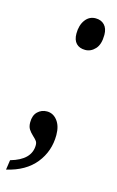

<svg xmlns="http://www.w3.org/2000/svg" viewBox="-122 -587 475 779"><g transform="rotate(15 115.5 -197.5)"><path d="M120 -461Q120 -496 136.5 -518.5Q153 -541 180 -541Q203 -541 217 -526.5Q231 -512 231 -485Q231 -445 213 -425.5Q195 -406 171 -406Q147 -406 133.5 -420Q120 -434 120 -461ZM-7 105Q78 81 78 19Q78 9 73.5 2.5Q69 -4 58 -14Q46 -25 39 -36Q32 -47 32 -65Q32 -94 48 -109.5Q64 -125 87 -125Q113 -125 130.5 -102.5Q148 -80 148 -42Q148 26 107 77Q66 128 -13 146Z"/></g></svg>

Font: Noto Serif Cond
Style: Italic
Weight: 400
Width: 3
Italic angle: -12°
Designer: Monotype Design Team
Foundry: Monotype Imaging Inc.
Version: Version 1.001